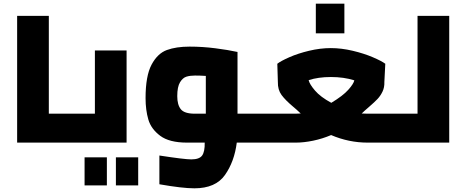

<svg xmlns="http://www.w3.org/2000/svg" viewBox="-20 -774 2531 1042"><path d="M346 -157V0H73V-688H245V-157Z M346 0ZM667 -500V0H346V-157H495V-500ZM439 80H560V232H439ZM609 80H730V232H609Z M1422 0H1265Q1252 103 1201 175.5Q1150 248 1035 248Q970 248 845 226V70Q982 91 1018 91Q1062 91 1077 70Q1092 49 1091 0H995Q899 0 849.5 -37Q800 -74 785 -125.5Q770 -177 770 -241Q770 -362 802.5 -423Q835 -484 885.5 -502.5Q936 -521 1009 -521Q1079 -521 1149 -512Q1219 -503 1269 -492V-157H1422ZM1037 -157H1097V-362Q1065 -364 1038 -364Q1012 -364 992 -358Q972 -352 957 -327.5Q942 -303 942 -252Q942 -205 961.5 -181Q981 -157 1037 -157Z M1422 0ZM2123 -157V0H1975Q1873 0 1777 -41Q1730 -21 1679.5 -10.5Q1629 0 1585 0H1422V-157H1582Q1602 -157 1612 -158Q1600 -170 1590 -178.5Q1580 -187 1572 -194Q1529 -230 1508 -258.5Q1487 -287 1488 -329L1485 -428Q1504 -443 1550.5 -463.5Q1597 -484 1657.5 -498.5Q1718 -513 1775 -513Q1833 -513 1894 -498.5Q1955 -484 2003 -463.5Q2051 -443 2071 -428L2066 -329Q2067 -300 2056 -277Q2045 -254 2029 -237Q2013 -220 1984 -195Q1956 -171 1943 -158Q1953 -157 1974 -157ZM1903 -338Q1846 -356 1776 -356Q1707 -356 1655 -339Q1660 -317 1689.5 -282.5Q1719 -248 1778 -216Q1841 -254 1870 -286.5Q1899 -319 1903 -338ZM1655 -346 1656 -347Q1655 -347 1655 -346ZM1903 -346H1904ZM1694 -754H1849V-593H1694Z M2418 -688V0H2123V-157H2246V-688Z"/></svg>

Font: Cairo Black
Style: Regular
Weight: 900
Designer: Mohamed Gaber, the designers of Titillium
Foundry: Kief Type Foundry
Version: Version 2.009; ttfautohint (v1.5.33-1714) -l 8 -r 50 -G 200 